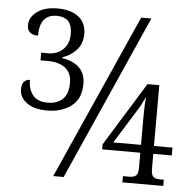

<svg xmlns="http://www.w3.org/2000/svg" viewBox="-52 -774 844 827"><g transform="rotate(5 370.5 -360.0)"><path d="M37 -361Q37 -382 46.5 -393Q56 -404 72 -404Q72 -364 92 -338.5Q112 -313 156 -313Q198 -313 221.5 -336Q245 -359 245 -407Q245 -448 218 -470Q191 -492 138 -492H110V-525H140Q180 -525 205 -550Q230 -575 230 -616Q230 -653 213.5 -671Q197 -689 163 -689Q90 -689 90 -597Q43 -597 43 -638Q43 -673 76 -697Q109 -721 163 -721Q222 -721 255 -695Q288 -669 288 -622Q288 -580 263.5 -552.5Q239 -525 202 -513V-510Q303 -493 303 -407Q303 -342 261 -310.5Q219 -279 157 -279Q100 -279 68.5 -302.5Q37 -326 37 -361ZM526 -713H570L253 0H208ZM507 -26H535Q555 -26 564 -34.5Q573 -43 573 -69V-133H408V-155L578 -430H629V-167H709V-133H629V-69Q629 -43 638 -34.5Q647 -26 667 -26H684V1H507ZM573 -167V-296Q573 -340 577 -375L556 -333L453 -167Z"/></g></svg>

Font: Noto Serif NarrowLight
Style: Regular
Weight: 300
Width: 4
Designer: Monotype Design Team
Foundry: Monotype Imaging Inc.
Version: Version 1.001